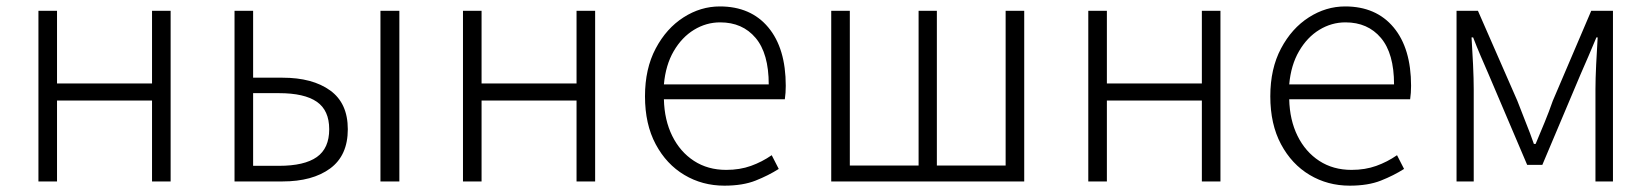

<svg xmlns="http://www.w3.org/2000/svg" viewBox="-20 -567 5160 600"><path d="M100.1 0V-533.2H158.2V-306.2H455.1V-533.2H513.2V0H455.1V-252.9H158.2V0Z M712.9 0V-533.2H771V-324.2H862.8Q956.5 -324.2 1011.7 -284.4Q1066.9 -244.6 1066.9 -163.1Q1066.9 -81.1 1011.7 -40.5Q956.5 0 862.8 0ZM771 -48.8H851.6Q931.2 -48.8 970 -76.2Q1008.8 -103.5 1008.8 -163.1Q1008.8 -222.2 970 -249Q931.2 -275.9 851.6 -275.9H771ZM1168.9 0V-533.2H1228V0Z M1426.8 0V-533.2H1484.9V-306.2H1781.7V-533.2H1839.8V0H1781.7V-252.9H1484.9V0Z M2243.7 13.2Q2174.8 13.2 2118.7 -20.3Q2062.5 -53.7 2029.1 -116.2Q1995.6 -178.7 1995.6 -266.1Q1995.6 -352.5 2029.1 -415.5Q2062.5 -478.5 2116 -512.7Q2169.4 -546.9 2229.5 -546.9Q2326.2 -546.9 2380.9 -481.4Q2435.5 -416 2435.5 -298.8Q2435.5 -276.4 2432.6 -256.8H2054.7Q2056.2 -191.9 2080.8 -142.1Q2105.5 -92.3 2148.7 -64.2Q2191.9 -36.1 2249.5 -36.1Q2292 -36.1 2326.7 -48.6Q2361.3 -61 2391.6 -82L2413.6 -39.1Q2381.3 -18.6 2341.3 -2.7Q2301.3 13.2 2243.7 13.2ZM2054.7 -303.2H2382.3Q2382.3 -399.9 2341.3 -448.5Q2300.3 -497.1 2230.5 -497.1Q2187 -497.1 2148.9 -473.9Q2110.8 -450.7 2085.4 -407.2Q2060.1 -363.8 2054.7 -303.2Z M2577.6 0V-533.2H2635.7V-49.8H2850.6V-533.2H2907.7V-49.8H3122.6V-533.2H3180.7V0Z M3380.9 0V-533.2H3439V-306.2H3735.8V-533.2H3793.9V0H3735.8V-252.9H3439V0Z M4197.8 13.2Q4128.9 13.2 4072.8 -20.3Q4016.6 -53.7 3983.2 -116.2Q3949.7 -178.7 3949.7 -266.1Q3949.7 -352.5 3983.2 -415.5Q4016.6 -478.5 4070.1 -512.7Q4123.5 -546.9 4183.6 -546.9Q4280.3 -546.9 4335 -481.4Q4389.6 -416 4389.6 -298.8Q4389.6 -276.4 4386.7 -256.8H4008.8Q4010.3 -191.9 4034.9 -142.1Q4059.6 -92.3 4102.8 -64.2Q4146 -36.1 4203.6 -36.1Q4246.1 -36.1 4280.8 -48.6Q4315.4 -61 4345.7 -82L4367.7 -39.1Q4335.4 -18.6 4295.4 -2.7Q4255.4 13.2 4197.8 13.2ZM4008.8 -303.2H4336.4Q4336.4 -399.9 4295.4 -448.5Q4254.4 -497.1 4184.6 -497.1Q4141.1 -497.1 4103 -473.9Q4064.9 -450.7 4039.6 -407.2Q4014.2 -363.8 4008.8 -303.2Z M4531.7 0V-533.2H4598.6L4721.7 -252Q4734.4 -218.3 4748 -184.6Q4761.7 -150.9 4773.4 -117.2H4778.8Q4793 -150.9 4806.9 -184.6Q4820.8 -218.3 4832.5 -252L4952.6 -533.2H5020.5V0H4965.8V-288.1Q4965.8 -320.3 4968 -365.2Q4970.2 -410.2 4972.7 -450.2H4968.8Q4956.5 -420.9 4944.1 -391.8Q4931.6 -362.8 4919.4 -335L4799.8 -51.8H4752.4L4631.8 -335Q4619.6 -362.8 4607.2 -391.8Q4594.7 -420.9 4583.5 -450.2H4578.6Q4581.1 -410.2 4583.3 -365.2Q4585.4 -320.3 4585.4 -288.1V0Z"/></svg>

Font: Source Han Sans CN Light
Style: Regular
Weight: 300
Designer: Ryoko NISHIZUKA  (kana, bopomofo & ideographs); Paul D. Hunt (Latin, Greek & Cyrillic); Sandoll Communications , Soo-you
Foundry: Adobe
Version: Version 2.000;hotconv 1.0.107;makeotfexe 2.5.65593